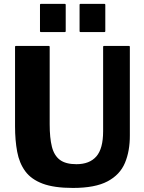

<svg xmlns="http://www.w3.org/2000/svg" viewBox="-20 -932 730 970"><path d="M501 -269V-695Q501 -700 506 -700H631Q636 -700 636 -695V-249Q636.5 -169 611.2 -109Q586 -49 523.2 -15.8Q460.5 17.5 348.5 17.5Q253.5 17.5 195.5 -4.2Q137.5 -26 107.5 -67Q77.5 -108 66.8 -165.5Q56 -223 56 -294V-695Q56 -700 61 -700H226Q231 -700 231 -695V-304Q231 -235.5 242.2 -190.8Q253.5 -146 282.8 -124.2Q312 -102.5 366 -102.5Q432.5 -102.5 466.8 -141.8Q501 -181 501 -269ZM307 -770H187Q182 -770 182 -775V-907.5Q182 -912.5 187 -912.5H307Q312 -912.5 312 -907.5V-775Q312 -770 307 -770ZM507 -770H387Q382 -770 382 -775V-907.5Q382 -912.5 387 -912.5H507Q512 -912.5 512 -907.5V-775Q512 -770 507 -770Z"/></svg>

Font: MFEK Sans
Style: Bold
Weight: 700
Designer: Owen Earl
Foundry: indestructible type*
Version: Version 0.001; ttfautohint (v1.8.4.7-5d5b)